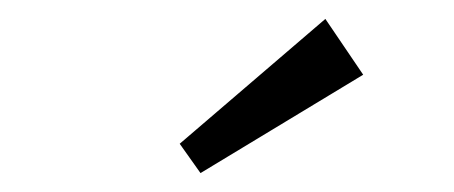

<svg xmlns="http://www.w3.org/2000/svg" viewBox="-20 -703 480 203"><path d="M192 -520 170 -551 324 -683 364 -624Z"/></svg>

Font: Zilla Slab Regular
Style: Regular
Weight: 400
Designer: Typotheque.com
Foundry: Typotheque type foundry
Version: Version 1.0; 2017